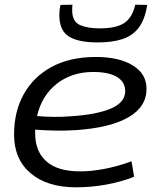

<svg xmlns="http://www.w3.org/2000/svg" viewBox="-20 -789 666 819"><path d="M552 -35Q496 -13 432.5 -1.5Q369 10 305 10Q181 10 110.5 -50Q40 -110 40 -215Q40 -313 81.5 -387.5Q123 -462 201 -504Q279 -546 389 -546Q488 -546 546.5 -510Q605 -474 605 -410Q605 -333 527.5 -288.5Q450 -244 305 -234Q258 -231 213 -232Q168 -233 130 -236Q130 -228 130 -220Q130 -143 178 -100.5Q226 -58 322 -58Q369 -58 425 -68.5Q481 -79 541 -101ZM378 -482Q286 -482 222 -431.5Q158 -381 138 -294Q171 -291 208 -290.5Q245 -290 282 -293Q392 -300 453 -326Q514 -352 514 -400Q514 -440 478.5 -461Q443 -482 378 -482ZM397 -608Q314 -608 273.5 -633.5Q233 -659 233 -726Q233 -747 238 -768L289 -769Q288 -761 288 -754.5Q288 -748 288 -742Q289 -696 321.5 -682Q354 -668 405 -668Q475 -668 509.5 -690.5Q544 -713 557 -769L608 -768Q598 -705 571.5 -670.5Q545 -636 501.5 -622Q458 -608 397 -608Z"/></svg>

Font: Georama Extended
Style: Italic
Weight: 400
Width: 7
Italic angle: -9°
Designer: Jean-Baptiste Levee
Foundry: Production Type
Version: Version 1.000